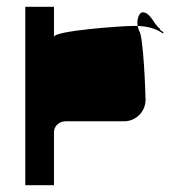

<svg xmlns="http://www.w3.org/2000/svg" viewBox="-20 -730 528 562"><path d="M54 -188H138V-344C138 -360 153 -375 172 -375H343C378 -375 406 -403 406 -438C406 -454 400 -627 387 -640C385 -645 384 -650 383 -654H365C337 -654 138 -640 138 -622V-710H54ZM383 -654C379 -678 390 -694 397 -694C421 -694 429 -660 448 -646C448 -638 463 -638 457 -632C436 -647 411 -653 383 -654Z"/></svg>

Font: bitstorm
Style: ext
Weight: 400
Version: Version 0.2